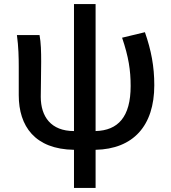

<svg xmlns="http://www.w3.org/2000/svg" viewBox="-20 -722 837 942"><path d="M343 200H449V13C633 9 737 -104 737 -304C737 -396 722 -475 691 -564L579 -537C611 -443 621 -377 621 -300C621 -148 559 -82 449 -79V-702H343V-79C230 -79 180 -150 180 -247C180 -285 182 -364 182 -419C182 -469 181 -512 174 -550H63C71 -492 72 -438 72 -394V-255C72 -103 151 10 343 13Z"/></svg>

Font: Source Han Sans JP Medium
Style: Regular
Weight: 500
Designer: Ryoko NISHIZUKA 西塚涼子 (kana, bopomofo & ideographs); Paul D. Hunt (Latin, Greek & Cyrillic); Sandoll Communications 산돌커뮤니
Foundry: Adobe
Version: Version 2.002;hotconv 1.0.116;makeotfexe 2.5.65601